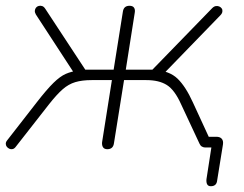

<svg xmlns="http://www.w3.org/2000/svg" viewBox="-36 -510 843 664"><path d="M693 134Q684 134 680.5 127.5Q677 121 678 110L697 -13L705 0H673Q668 0 662.5 -3Q657 -6 654 -13L590 -150Q568 -199 541 -216Q514 -233 470 -233H393L358 -14Q355 6 335 6Q325 6 320.5 -0.5Q316 -7 317 -18L351 -233H281Q248 -233 224.5 -226Q201 -219 180.5 -201Q160 -183 134 -150L19 -3Q14 4 8 5.5Q2 7 -3.5 4.5Q-9 2 -12.5 -2.5Q-16 -7 -16 -13Q-16 -19 -11 -25L91 -156Q126 -201 149 -223.5Q172 -246 191.5 -254.5Q211 -263 235 -266L221 -256L88 -460Q84 -467 84.5 -473Q85 -479 88.5 -483.5Q92 -488 98 -489.5Q104 -491 110 -489Q116 -487 121 -479L259 -269H357L389 -470Q392 -490 412 -490Q423 -490 427.5 -483.5Q432 -477 430 -466L399 -269H491L698 -482Q704 -488 710.5 -489Q717 -490 722.5 -487.5Q728 -485 731 -480.5Q734 -476 733 -469.5Q732 -463 726 -457L531 -256L497 -269Q550 -265 578 -238Q606 -211 631 -156L690 -28L678 -37H712Q725 -37 731 -30Q737 -23 735 -10L715 114Q714 124 708.5 129Q703 134 693 134Z"/></svg>

Font: Nunito Variable Extra Light
Style: Italic
Weight: 200
Italic angle: -9°
Designer: Vernon Adams
Foundry: Vernon Adams
Version: Version 3.602